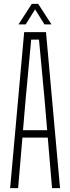

<svg xmlns="http://www.w3.org/2000/svg" viewBox="-20 -965 360 985"><path d="M32 0 104 -800H216L288 0H247L225 -259H95L73 0ZM98 -297H222L208 -462L180 -762H140L112 -461ZM75 -840 143 -945H176L244 -840H208L160 -917L112 -840Z"/></svg>

Font: Big Shoulders Text SC Thin
Style: Regular
Weight: 100
Designer: Patric King
Foundry: XO Type Co
Version: Version 2.002